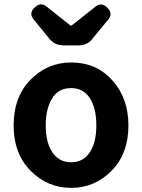

<svg xmlns="http://www.w3.org/2000/svg" viewBox="-20 -867 666 900"><path d="M313.5 -574.2Q431.6 -574.2 506.8 -490.2Q582 -406.2 582 -279.3Q582 -146.5 502.9 -66.4Q423.8 13.7 313.5 13.7Q203.1 13.7 123.5 -66.4Q43.9 -146.5 43.9 -279.3Q43.9 -413.1 123.5 -493.7Q203.1 -574.2 313.5 -574.2ZM313.5 -454.1Q252.9 -454.1 223.6 -404.8Q194.3 -355.5 194.3 -279.3Q194.3 -199.2 225.6 -152.8Q256.8 -106.4 313.5 -106.4Q370.1 -106.4 400.9 -152.8Q431.6 -199.2 431.6 -279.3Q431.6 -360.4 400.9 -407.2Q370.1 -454.1 313.5 -454.1ZM488.3 -776.4Q448.2 -727.5 411.1 -682.6Q387.7 -654.3 348.6 -654.3H277.3Q237.3 -654.3 212.9 -683.6L136.7 -777.3Q114.3 -805.7 142.6 -832Q169.9 -858.4 197.3 -836.9L310.5 -747.1H315.4L427.7 -835.9Q455.1 -858.4 482.9 -831.1Q510.7 -803.7 488.3 -776.4Z"/></svg>

Font: GenSenMaruGothic TW TTF Bold
Style: Regular
Weight: 700
Version: Version 1.301